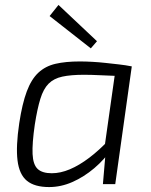

<svg xmlns="http://www.w3.org/2000/svg" viewBox="-20 -746 610 778"><path d="M303 -497Q327 -497 354 -495.5Q381 -494 408 -491Q435 -488 462 -485Q489 -482 514 -477L486 -437Q431 -439 390 -441Q349 -443 321 -443Q267 -443 232.5 -435.5Q198 -428 177 -407Q156 -386 143.5 -345.5Q131 -305 121 -241Q110 -165 112 -122Q114 -79 132.5 -61.5Q151 -44 190 -44Q225 -44 263 -60Q301 -76 342 -107Q383 -138 424 -182L435 -146Q404 -100 362 -64.5Q320 -29 273.5 -8.5Q227 12 179 12Q120 12 89 -13.5Q58 -39 51 -96Q44 -153 58 -247Q70 -326 88.5 -375.5Q107 -425 135.5 -451.5Q164 -478 205 -487.5Q246 -497 303 -497ZM450 -477H514L447 0H397L407 -117L400 -124ZM217 -726 373 -579 348 -550 181 -681Z"/></svg>

Font: Exo 2 Light
Style: Italic
Weight: 300
Italic angle: -8°
Designer: Natanael Gama
Foundry: Natanael Gama
Version: Version 2.010